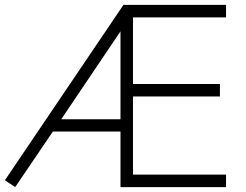

<svg xmlns="http://www.w3.org/2000/svg" viewBox="-25 -779 1003 784"><path d="M898 -708H518V-436H873V-385H518V-66H898V-15H467V-242H191L37 -15L-5 -43L479 -759H898ZM225 -292H467V-651Z"/></svg>

Font: Leon Sans
Style: Light
Weight: 300
Designer: Jongmin Kim
Version: Version 1.2